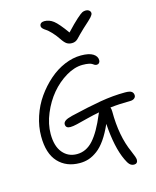

<svg xmlns="http://www.w3.org/2000/svg" viewBox="-156 -1107 1077 1329"><g transform="rotate(-15 382.0 -443.0)"><path d="M586.9 -1000Q603 -1000 612.5 -991.9Q622.1 -983.9 622.1 -972.2Q622.1 -961.9 608.4 -946.3Q594.7 -930.7 543 -884.8Q524.9 -868.2 506.8 -849.6Q488.8 -831.1 481.7 -823.7Q474.6 -816.4 463.9 -811.3Q453.1 -806.2 439 -806.2Q416.5 -806.2 401.1 -816.7Q385.7 -827.1 366.2 -856.9Q345.2 -888.2 323.2 -910.6Q301.3 -933.1 288.3 -941.2Q275.4 -949.2 267.1 -957.8Q258.8 -966.3 258.8 -976.1Q258.8 -988.8 267.8 -995.8Q276.9 -1002.9 292 -1002.9Q327.1 -1002.9 357.4 -979.5Q387.7 -956.1 440.9 -881.8Q490.7 -935.1 521 -961.9Q551.3 -988.8 562.7 -994.4Q574.2 -1000 586.9 -1000ZM277.8 -248Q244.1 -248 244.1 -276.9Q244.1 -290 258.1 -300.5Q272 -311 307.1 -319.8Q434.6 -350.1 526.6 -366Q618.7 -381.8 704.1 -381.8Q738.8 -381.8 751.5 -372.1Q764.2 -362.3 764.2 -344.2Q764.2 -332.5 753.2 -323.7Q742.2 -314.9 722.2 -314.9Q647.5 -314.9 580.1 -307.1Q585 -293.9 585 -276.9Q585 -100.1 641.1 23.9Q663.1 73.2 663.1 89.8Q663.1 102.5 656.2 109.9Q649.4 117.2 637.2 117.2Q618.7 117.2 606 104.7Q593.3 92.3 580.1 63Q534.2 -33.7 522.9 -205.1Q495.6 -143.1 465.6 -100.1Q435.5 -57.1 403.8 -33.7Q372.1 -10.3 341.8 -0.2Q311.5 9.8 276.9 9.8Q181.2 9.8 123 -52.2Q64.9 -114.3 64.9 -237.8Q64.9 -308.6 88.4 -379.6Q111.8 -450.7 152.8 -508.8Q193.8 -566.9 245.6 -612.3Q297.4 -657.7 357.2 -682.9Q417 -708 475.1 -708Q533.2 -708 561.5 -689.9Q589.8 -671.9 589.8 -644Q589.8 -631.8 583 -624.5Q576.2 -617.2 565.9 -617.2Q557.6 -617.2 550.5 -621.1Q543.5 -625 537.6 -629.6Q531.7 -634.3 514.2 -638.2Q496.6 -642.1 469.2 -642.1Q411.6 -642.1 350.6 -605.7Q289.6 -569.3 241.9 -512.5Q194.3 -455.6 163.6 -381.6Q132.8 -307.6 132.8 -236.8Q132.8 -148.9 171.9 -102.1Q210.9 -55.2 273.9 -55.2Q340.8 -55.2 391.1 -111.3Q441.4 -167.5 488.8 -282.2Q489.7 -284.2 490.7 -286.4Q491.7 -288.6 493.2 -291Q494.6 -293.5 495.1 -294.9Q452.1 -287.1 404.1 -274.7Q356 -262.2 326.2 -255.1Q296.4 -248 277.8 -248Z"/></g></svg>

Font: Shantell Sans Irregular
Style: Regular
Weight: 300
Designer: Stephen Nixon, Anya Danilova, Shantell Martin
Foundry: Arrow Type
Version: Version 1.006;[9816181b4]